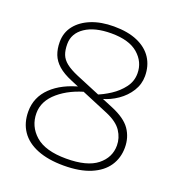

<svg xmlns="http://www.w3.org/2000/svg" viewBox="-131 -817 863 934"><g transform="rotate(20 301.0 -350.0)"><path d="M301 10Q221 10 164.5 -12.5Q108 -35 79 -77.5Q50 -120 50 -179Q50 -253 104 -305Q158 -357 253 -380L293 -367Q204 -345 147 -296.5Q90 -248 90 -185Q90 -117 141.5 -71.5Q193 -26 301 -26Q409 -26 460.5 -67Q512 -108 512 -170Q512 -209 489.5 -243.5Q467 -278 411 -302L198 -391Q152 -410 126 -433Q100 -456 89 -484.5Q78 -513 78 -549Q78 -598 106.5 -634Q135 -670 185 -690Q235 -710 301 -710Q374 -710 424 -688Q474 -666 499.5 -626.5Q525 -587 525 -534Q525 -492 502.5 -456Q480 -420 443 -394.5Q406 -369 364 -358L330 -368Q365 -381 401 -404.5Q437 -428 461.5 -460.5Q486 -493 486 -534Q486 -593 439.5 -633.5Q393 -674 301 -674Q215 -674 165.5 -640.5Q116 -607 116 -552Q116 -520 124.5 -498Q133 -476 155 -458.5Q177 -441 217 -424L426 -337Q496 -308 524 -267.5Q552 -227 552 -174Q552 -120 524 -78.5Q496 -37 440 -13.5Q384 10 301 10Z"/></g></svg>

Font: REM Medium Thin
Style: Regular
Weight: 250
Version: Version 1.005;gftools[0.9.28]